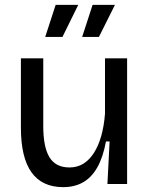

<svg xmlns="http://www.w3.org/2000/svg" viewBox="-20 -757 616 790"><path d="M240 13Q153 13 109.5 -48Q66 -109 66 -232V-517H158V-238Q158 -152 183.5 -110Q209 -68 266 -68Q298 -68 323 -83.5Q348 -99 366.5 -128Q385 -157 396.5 -197.5Q408 -238 412 -289V-517H503V-224V0H422L431 -175H416Q404 -110 380.5 -68.5Q357 -27 322 -7Q287 13 240 13ZM237 -605H166L209 -737H302ZM387 -605H318L361 -737H453Z"/></svg>

Font: Bricolage Grotesque 28pt
Style: Regular
Weight: 400
Version: Version 1.001;gftools[0.9.33.dev8+g029e19f]